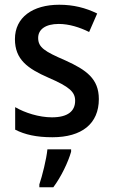

<svg xmlns="http://www.w3.org/2000/svg" viewBox="-20 -569 476 810"><path d="M397 -151C397 -237 344 -274 256 -314C168 -352 141 -369 141 -409C141 -445 172 -468 228 -468C271 -468 316 -454 356 -434L390 -512C341 -536 290 -549 230 -549C118 -549 43 -496 43 -404C43 -318 96 -280 185 -241C273 -203 297 -181 297 -144C297 -100 266 -74 199 -74C145 -74 85 -93 44 -117V-22C85 -1 134 10 201 10C325 10 397 -47 397 -151ZM280 71V61H180C176 102 158 174 146 209V221H205C238 177 268 114 280 71Z"/></svg>

Font: Noto Sans Lao Looped SemiCondensed Medium
Style: Regular
Weight: 500
Width: 4
Designer: Mark Frömberg, Ben Mitchell
Foundry: The Fontpad Ltd
Version: Version 1.002